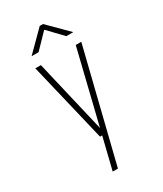

<svg xmlns="http://www.w3.org/2000/svg" viewBox="-219 -768 888 1049"><g transform="rotate(-30 225.0 -244.0)"><path d="M167 200 216 0H202.5L83 -500H118L226 -41L338 -500H373L200 200ZM98.5 -567.5 219.5 -688.5H240.5L361.5 -567.5H317.5L230.5 -658.5L142.5 -567.5Z"/></g></svg>

Font: Trispace Condensed Thin
Style: Regular
Weight: 100
Width: 3
Designer: Tyler Finck
Foundry: Etcetera Type Company
Version: Version 1.210; ttfautohint (v1.8.3)